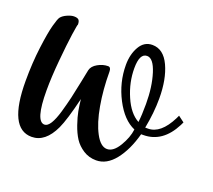

<svg xmlns="http://www.w3.org/2000/svg" viewBox="-82 -501 666 601"><g transform="rotate(20 251.5 -200.0)"><path d="M74.2 0Q-2.9 0 -2.9 -158.2Q-2.9 -218.3 3.9 -271.2Q10.7 -324.2 17.6 -349.1Q24.4 -374 28.8 -379.9Q35.2 -388.2 48.3 -394Q61.5 -399.9 70.8 -399.9Q82 -399.9 86.4 -395.5Q90.8 -391.1 90.8 -379.9Q89.4 -379.9 84.2 -344.5Q79.1 -309.1 74 -252.9Q68.8 -196.8 68.8 -152.8Q68.8 -49.8 99.1 -49.8Q109.4 -49.8 118.7 -64.7Q127.9 -79.6 136 -107.4Q144 -135.3 149.4 -158.4Q154.8 -181.6 161.4 -214.8Q168 -248 169.9 -256.8Q173.3 -271 190.2 -280.5Q207 -290 224.1 -290Q233.9 -290 233.9 -274.9Q233.9 -215.8 243.2 -163.3Q252.4 -110.8 270 -77.9Q287.6 -44.9 309.1 -44.9Q330.1 -44.9 347.9 -74.5Q365.7 -104 369.1 -131.8Q330.1 -148.4 302.5 -201.4Q274.9 -254.4 274.9 -313Q274.9 -348.1 289.8 -374Q304.7 -399.9 332 -399.9Q369.1 -399.9 389.2 -356.7Q409.2 -313.5 409.2 -249Q409.2 -202.1 398.9 -148.9H408.2Q450.2 -148.9 481 -210L485.8 -220.2L505.9 -205.1L501 -194.8Q465.3 -125 400.9 -125H394Q378.9 -69.3 351.6 -34.7Q324.2 0 289.1 0Q265.1 0 246.1 -12.2Q227.1 -24.4 215.8 -41.7Q204.6 -59.1 196.3 -83.3Q188 -107.4 184.6 -125.7Q181.2 -144 179.2 -164.1Q161.1 -88.9 147 -58.6Q119.6 0 74.2 0ZM303.2 -312Q303.2 -265.1 322.8 -220Q342.3 -174.8 373 -158.2Q376 -181.6 376 -219.2Q376 -276.4 362.5 -319.1Q349.1 -361.8 328.1 -361.8Q303.2 -361.8 303.2 -312Z"/></g></svg>

Font: Rochester
Style: Regular
Weight: 400
Designer: Gillian Fisher
Foundry: Font Diner, Inc DBA Sideshow
Version: Version 1.005